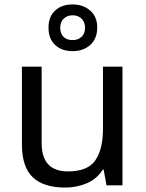

<svg xmlns="http://www.w3.org/2000/svg" viewBox="-20 -837 658 867"><path d="M533 -536V0H461L448 -71H444Q418 -29 372 -9.5Q326 10 274 10Q177 10 128 -36.5Q79 -83 79 -185V-536H168V-191Q168 -63 287 -63Q376 -63 410.5 -113Q445 -163 445 -257V-536ZM308 -606Q259 -606 229 -634Q199 -662 199 -712Q199 -762 229 -789.5Q259 -817 308 -817Q355 -817 387 -789.5Q419 -762 419 -713Q419 -662 387.5 -634Q356 -606 308 -606ZM308 -656Q333 -656 348.5 -671Q364 -686 364 -712Q364 -738 348 -753Q332 -768 308 -768Q284 -768 268 -753Q252 -738 252 -712Q252 -686 266.5 -671Q281 -656 308 -656Z"/></svg>

Font: Noto Sans Tifinagh Air
Style: Regular
Weight: 400
Designer: JamraPatel
Foundry: JamraPatel LLC
Version: Version 2.006; ttfautohint (v1.8.4.7-5d5b)